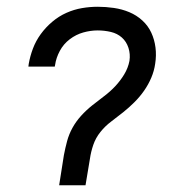

<svg xmlns="http://www.w3.org/2000/svg" viewBox="-20 -548 540 568"><path d="M155 0 169 -89Q173 -110 178.5 -130.5Q184 -151 194.5 -170Q205 -189 220 -205.5Q235 -222 252.5 -236Q270 -250 288 -263.5Q306 -277 321 -293Q336 -309 347.5 -328Q359 -347 363 -368Q366 -388 360 -406.5Q354 -425 340.5 -437Q327 -449 308 -453.5Q289 -458 269 -458Q248 -458 226.5 -452Q205 -446 186.5 -432Q168 -418 157 -397.5Q146 -377 143 -356L142 -351H64L65 -359Q69 -382 77.5 -404.5Q86 -427 100.5 -447Q115 -467 134.5 -483.5Q154 -500 176.5 -510Q199 -520 222.5 -524Q246 -528 269 -528Q293 -528 317 -524.5Q341 -521 362.5 -512Q384 -503 401 -487.5Q418 -472 427.5 -451.5Q437 -431 440 -407.5Q443 -384 439 -359Q436 -338 427.5 -318Q419 -298 406.5 -280Q394 -262 378 -246Q362 -230 344.5 -216Q327 -202 309 -188.5Q291 -175 277 -157.5Q263 -140 256 -119.5Q249 -99 246 -78L233 0Z"/></svg>

Font: Iosevka Algr
Style: Italic
Weight: 400
Italic angle: -9°
Monospace: yes
Designer: Belleve Invis
Foundry: Belleve Invis
Version: Version 26.0.2; ttfautohint (v1.8.3)